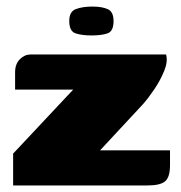

<svg xmlns="http://www.w3.org/2000/svg" viewBox="-20 -565 553 585"><path d="M285 -107H498V-62Q498 -25 483 -12.5Q468 0 430 0H20V-97L203 -292H26V-345Q26 -370 40.5 -384.5Q55 -399 73 -399H486Q492 -378 480.5 -349.5Q469 -321 450.5 -293.5Q432 -266 416 -248ZM259 -457Q229 -457 210 -463.5Q191 -470 191 -501Q191 -530 211.5 -537.5Q232 -545 262 -545Q291 -545 308.5 -537Q326 -529 326 -501Q326 -470 308 -463.5Q290 -457 259 -457Z"/></svg>

Font: Genos Thin Black
Style: Regular
Weight: 900
Version: Version 1.010